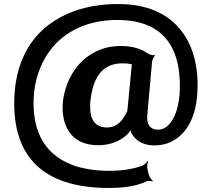

<svg xmlns="http://www.w3.org/2000/svg" viewBox="-20 -711 1040 952"><path d="M717 152 711 126C708 115 711 97 715 89L711 88C707 95 695 107 684 111C644 126 588 136 522 136C460 136 405 128 356 113C206 64 139 -54 147 -226C153 -340 197 -436 265 -503C330 -565 426 -612 562 -612C736 -612 827 -533 859 -404C880 -319 877 -189 839 -124C824 -96 801 -68 763 -68C719 -68 705 -102 711 -148L734 -405C735 -414 743 -432 749 -435L747 -438C741 -435 722 -440 715 -445C681 -467 645 -483 576 -483C541 -483 507 -477 475 -464C370 -422 308 -325 292 -210C281 -93 328 9 467 9C528 9 575 -12 607 -41C617 -49 629 -65 629 -74H625C625 -65 632 -48 639 -39C660 -9 696 10 745 10C770 10 792 6 812 -1C907 -36 955 -137 959 -262C965 -396 930 -501 867 -573C804 -645 708 -691 565 -691C485 -691 412 -679 348 -656C159 -587 59 -436 51 -226C41 53 180 221 520 221C595 221 659 211 702 190C711 185 729 185 736 189L738 186C731 182 719 163 717 152ZM633 -385 612 -167C612 -166 610 -158 610 -158L613 -160C613 -160 608 -155 608 -154C590 -119 565 -79 510 -79C436 -79 422 -141 428 -210C439 -306 473 -397 587 -397C603 -397 616 -396 628 -393C630 -392 637 -391 639 -392L636 -395C635 -394 634 -388 633 -385Z"/></svg>

Font: Asimov
Style: EdgeWide
Weight: 500
Designer: Google
Version: Version 2.000980: 2014